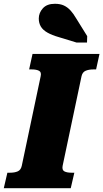

<svg xmlns="http://www.w3.org/2000/svg" viewBox="-56 -995 546 1015"><path d="M59 -118 159 -592Q164 -614 150 -621Q136 -628 113 -628H98L116 -710H470L452 -628H437Q414 -628 397 -621Q380 -614 375 -592L275 -118Q271 -96 284.5 -89Q298 -82 322 -82H337L318 0H-36L-17 -82H-2Q21 -82 37.5 -89Q54 -96 59 -118ZM349 -770H404L405 -804L346 -899Q332 -923 316.5 -940Q301 -957 281.5 -966Q262 -975 234 -975Q192 -975 170.5 -951Q149 -927 149 -897Q149 -873 160 -854.5Q171 -836 195 -822.5Q219 -809 254 -799Z"/></svg>

Font: Roboto Serif 20pt ExtraBold
Style: Italic
Weight: 800
Italic angle: -10°
Version: Version 1.007